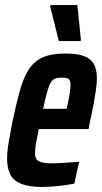

<svg xmlns="http://www.w3.org/2000/svg" viewBox="-20 -729 402 757"><path d="M146 8Q94 8 64 -4Q34 -16 21 -40.5Q8 -65 8 -103Q8 -132 14.5 -170Q21 -208 30 -254Q45 -324 59 -374Q73 -424 94 -456Q115 -488 149 -503Q183 -518 237 -518Q284 -518 311 -508Q338 -498 350 -476.5Q362 -455 362 -420Q362 -401 358.5 -376Q355 -351 349.5 -321Q344 -291 336 -255L329 -220H133Q126 -187 122 -164.5Q118 -142 118 -126Q118 -109 124.5 -100.5Q131 -92 146 -88.5Q161 -85 183 -85Q195 -85 214 -86Q233 -87 254 -88.5Q275 -90 292 -91L273 -5Q258 -2 236.5 1Q215 4 191.5 6Q168 8 146 8ZM150 -300H243L246 -315Q252 -341 255 -361.5Q258 -382 258 -394Q258 -407 254.5 -413Q251 -419 243.5 -421Q236 -423 224 -423Q208 -423 198 -419.5Q188 -416 180.5 -404Q173 -392 166 -367Q159 -342 150 -300ZM212 -567 178 -703V-709H285L299 -572L298 -567Z"/></svg>

Font: Saira ExtraCondensed
Style: Bold Italic
Weight: 700
Width: 2
Italic angle: -12°
Designer: Hector Gatti with collaboration of the Omnibus-Type team
Foundry: Omnibus-Type
Version: Version 1.101